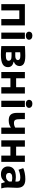

<svg xmlns="http://www.w3.org/2000/svg" viewBox="1747 -2479 741 4275"><g transform="rotate(90 2117.5 -341.5)"><path d="M405 -401H212V0H72V-525H545V0H405Z M706 -525H846V0H706ZM685 -617Q685 -649 708 -670.5Q731 -692 773 -692Q816 -692 841 -670Q866 -648 866 -617Q866 -588 841 -567Q816 -546 773 -546Q731 -546 708 -567Q685 -588 685 -617Z M1006 -525Q1047 -528 1102 -531Q1157 -534 1223 -534Q1347 -534 1399 -501Q1451 -468 1451 -403Q1451 -366 1428 -332Q1405 -298 1356 -281V-273Q1418 -260 1446.5 -228.5Q1475 -197 1475 -147Q1475 -69 1409 -30Q1343 9 1199 9Q1152 9 1099.5 6.5Q1047 4 1006 0ZM1143 -107Q1163 -103 1177.5 -102Q1192 -101 1212 -101Q1280 -101 1306.5 -117.5Q1333 -134 1333 -165Q1333 -193 1310 -210.5Q1287 -228 1226 -228H1143ZM1228 -311Q1268 -311 1293 -326.5Q1318 -342 1318 -367Q1318 -394 1296.5 -409Q1275 -424 1219 -424Q1199 -424 1186 -423Q1173 -422 1162 -421Q1158 -421 1152 -420.5Q1146 -420 1143 -420V-311Z M1922 -203H1723V0H1583V-525H1723V-330H1922V-525H2062V0H1922Z M2223 -525H2363V0H2223ZM2202 -617Q2202 -649 2225 -670.5Q2248 -692 2290 -692Q2333 -692 2358 -670Q2383 -648 2383 -617Q2383 -588 2358 -567Q2333 -546 2290 -546Q2248 -546 2225 -567Q2202 -588 2202 -617Z M2633 -525V-422Q2633 -384 2636.5 -357.5Q2640 -331 2649 -314Q2658 -297 2675 -289.5Q2692 -282 2719 -282Q2752 -282 2778 -290.5Q2804 -299 2821 -311V-525H2961V0H2821V-214Q2810 -207 2796 -198.5Q2782 -190 2763 -182.5Q2744 -175 2720 -170Q2696 -165 2667 -165Q2626 -165 2593.5 -173.5Q2561 -182 2538.5 -203.5Q2516 -225 2504.5 -260.5Q2493 -296 2493 -350V-525Z M3444 -203H3245V0H3105V-525H3245V-330H3444V-525H3584V0H3444Z M3723 -489Q3768 -509 3833.5 -522Q3899 -535 3969 -535Q4024 -535 4061.5 -522Q4099 -509 4121 -484.5Q4143 -460 4152.5 -425.5Q4162 -391 4162 -349Q4162 -298 4158 -248Q4154 -198 4154 -142Q4154 -104 4159 -68Q4164 -32 4175 1H4061L4038 -77H4026Q4000 -42 3960 -17Q3920 8 3857 8Q3819 8 3787.5 -3Q3756 -14 3733.5 -34.5Q3711 -55 3698.5 -83Q3686 -111 3686 -144Q3686 -233 3745.5 -278.5Q3805 -324 3926 -324Q3954 -324 3982 -319.5Q4010 -315 4021 -313Q4024 -334 4024 -349Q4024 -387 4005 -405Q3986 -423 3934 -423Q3886 -423 3840.5 -411.5Q3795 -400 3760 -383ZM3906 -104Q3953 -104 3981 -126Q4009 -148 4022 -172V-232Q4017 -234 4006.5 -236Q3996 -238 3983.5 -240Q3971 -242 3958.5 -243Q3946 -244 3936 -244Q3882 -244 3856 -224.5Q3830 -205 3830 -176Q3830 -140 3850.5 -122Q3871 -104 3906 -104Z"/></g></svg>

Font: PT Sans Caption
Style: Bold
Weight: 700
Designer: A.Korolkova, O.Umpeleva, V.Yefimov
Foundry: ParaType Ltd
Version: Version 2.003W OFL